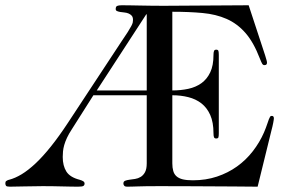

<svg xmlns="http://www.w3.org/2000/svg" viewBox="-108 -700 1109 722"><path d="M443.8 -646H441.9L255.9 -359.9H443.8ZM243.2 -341.8 162.1 -213.9Q150.9 -196.8 144 -182.1Q137.2 -167.5 133.5 -154.5Q129.9 -141.6 128.9 -130.6Q127.9 -119.6 127.9 -109.9Q127.9 -76.7 141.6 -54.9Q155.3 -33.2 191.9 -23.9Q200.2 -21.5 205.1 -18.3Q210 -15.1 210 -9.8Q210 -3.9 205.8 -1Q201.7 2 185.1 2Q174.8 2 159.2 1.7Q143.6 1.5 125.2 1Q106.9 0.5 87.6 0.2Q68.4 0 51.8 0Q14.2 0 -16.6 1Q-47.4 2 -70.8 2Q-83 2 -85.4 -1.5Q-87.9 -4.9 -87.9 -11.2Q-87.9 -17.1 -84.2 -19.5Q-80.6 -22 -78.1 -22.9L-74.2 -23.9Q-51.3 -29.8 -26.6 -44.7Q-2 -59.6 25.6 -85.4Q53.2 -111.3 83.5 -149.2Q113.8 -187 147.9 -238.8L348.1 -543Q363.8 -565.9 372.6 -579.8Q381.3 -593.8 385.7 -602.1Q390.1 -610.4 391.1 -615.2Q392.1 -620.1 392.1 -625Q392.1 -635.7 387.2 -641.1Q382.3 -646.5 375.2 -649.4Q368.2 -652.3 359.6 -653.1Q351.1 -653.8 344 -655Q336.9 -656.2 332 -658.4Q327.1 -660.6 327.1 -666Q327.1 -675.3 332.5 -677.7Q337.9 -680.2 350.1 -680.2Q362.8 -680.2 380.4 -679.9Q397.9 -679.7 418.7 -679.2Q439.5 -678.7 462.2 -678.5Q484.9 -678.2 507.8 -678.2Q582.5 -678.2 664.1 -679.2Q745.6 -680.2 827.1 -680.2L889.2 -491.2Q893.1 -478.5 894.5 -473.1Q896 -467.8 896 -463.9Q896 -460 893.8 -457.5Q891.6 -455.1 886.2 -455.1Q880.9 -455.1 877.7 -460.7Q874.5 -466.3 869.1 -480Q845.7 -541 814.9 -576.2Q784.2 -611.3 744.1 -628.9Q704.1 -646.5 653.6 -651.1Q603 -655.8 540 -655.8V-359.9Q571.8 -359.9 600.1 -366Q628.4 -372.1 649.4 -387.2Q670.4 -402.3 682.6 -428Q694.8 -453.6 694.8 -493.2Q694.8 -503.4 696.8 -508.3Q698.7 -513.2 705.1 -513.2Q711.9 -513.2 713.4 -508.3Q714.8 -503.4 714.8 -493.2V-199.2Q714.8 -188.5 713.4 -183.8Q711.9 -179.2 705.1 -179.2Q698.7 -179.2 696.8 -183.8Q694.8 -188.5 694.8 -199.2Q694.8 -240.2 682.6 -267.6Q670.4 -294.9 649.4 -311.3Q628.4 -327.6 600.1 -334.7Q571.8 -341.8 540 -341.8V-85.9Q540 -69.3 543.5 -57.1Q546.9 -44.9 555.7 -37.1Q564.5 -29.3 579.3 -25.6Q594.2 -22 617.2 -22Q666 -22 707.8 -35.9Q749.5 -49.8 783.2 -74Q816.9 -98.1 842.5 -131.1Q868.2 -164.1 884.8 -202.1Q892.6 -220.7 896.5 -232.7Q900.4 -244.6 903.1 -251.5Q905.8 -258.3 907.7 -261.2Q909.7 -264.2 914.1 -264.2Q921.9 -264.2 921.9 -254.9Q921.9 -251 919.4 -238Q917 -225.1 913.1 -210.9L860.8 2Q814.9 1.5 770 1.2Q725.1 1 679.7 0.7Q634.3 0.5 587.9 0.2Q541.5 0 492.2 0Q463.9 0 444.6 0.2Q425.3 0.5 411.4 1Q397.5 1.5 387.7 1.7Q377.9 2 369.1 2Q362.3 2 359.1 -1.7Q356 -5.4 356 -9.8Q356 -17.6 362.5 -20.3Q369.1 -22.9 378.9 -24.2Q388.7 -25.4 399.9 -27.1Q411.1 -28.8 420.9 -34.7Q430.7 -40.5 437.3 -52.5Q443.8 -64.5 443.8 -85.9V-341.8Z"/></svg>

Font: XB Zar
Style: Regular
Weight: 400
Designer: Behnam
Foundry: Irmug
Version: Version 8.005 2009